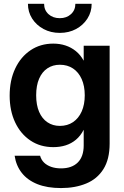

<svg xmlns="http://www.w3.org/2000/svg" viewBox="-20 -749 632 980"><path d="M291.5 210.9Q220.7 210.9 170.4 190.7Q120.1 170.4 91.1 133.3Q62 96.2 54.7 45.9H184.6Q190.4 66.9 205.1 81.1Q219.7 95.2 241.7 102.8Q263.7 110.4 291.5 110.4Q346.7 110.4 377 80.3Q407.2 50.3 407.2 -6.8V-85.9H406.7Q391.1 -55.7 367.9 -36.1Q344.7 -16.6 315.7 -7.3Q286.6 2 252.4 2Q185.5 2 135.3 -31.7Q85 -65.4 57.1 -124.8Q29.3 -184.1 29.3 -260.7Q29.3 -338.9 57.4 -398.7Q85.4 -458.5 135.7 -492.4Q186 -526.4 252 -526.4Q285.6 -526.4 314.5 -516.8Q343.3 -507.3 366.9 -488.3Q390.6 -469.2 406.7 -439.9H407.2V-515.6H539.6V-16.6Q539.6 64 507.8 114.3Q476.1 164.6 419.9 187.7Q363.8 210.9 291.5 210.9ZM285.6 -106.4Q324.2 -106.4 352.8 -125.7Q381.3 -145 397 -180.2Q412.6 -215.3 412.6 -262.7Q412.6 -310.1 397 -345.2Q381.3 -380.4 352.8 -399.4Q324.2 -418.5 285.6 -418.5Q249.5 -418.5 222.2 -400.4Q194.8 -382.3 179.7 -347.4Q164.6 -312.5 164.6 -262.7Q164.6 -212.9 179.7 -178Q194.8 -143.1 222.2 -124.8Q249.5 -106.4 285.6 -106.4ZM285.2 -581.1Q239.3 -581.1 202.4 -600.8Q165.5 -620.6 144 -654.3Q122.6 -688 122.6 -729.5H205.1Q205.1 -697.3 227.5 -676.8Q250 -656.2 285.2 -656.2Q319.8 -656.2 342.3 -676.8Q364.7 -697.3 364.7 -729.5H447.8Q447.8 -688 426.3 -654.3Q404.8 -620.6 368.2 -600.8Q331.5 -581.1 285.2 -581.1Z"/></svg>

Font: Inter Cardless Display
Style: Bold
Weight: 700
Designer: Rasmus Andersson
Foundry: rsms
Version: Version 4.001;git-9221beed3